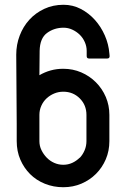

<svg xmlns="http://www.w3.org/2000/svg" viewBox="-20 -798 529 804"><path d="M438 -317V-207Q438 -166 423 -131Q408 -96 382 -70Q356 -44 321 -29Q286 -14 245 -14Q204 -14 168 -28.5Q132 -43 106 -69Q80 -95 65 -130Q50 -165 50 -207V-280L48 -569Q48 -611 62.5 -649Q77 -687 103 -715.5Q129 -744 165.5 -761Q202 -778 246 -778Q285 -778 318.5 -760.5Q352 -743 377.5 -714.5Q403 -686 419 -649.5Q435 -613 438 -574L439 -563Q439 -553 429 -553H353Q343 -553 343 -563V-585Q343 -604 335 -622Q327 -640 313.5 -653Q300 -666 282.5 -674Q265 -682 246 -682Q207 -682 177 -660Q147 -638 146 -585L145 -483Q167 -496 192 -503Q217 -510 245 -510Q285 -510 320 -495Q355 -480 381.5 -453.5Q408 -427 423 -392Q438 -357 438 -317ZM342 -207V-317Q342 -358 314 -386Q286 -414 245 -414Q225 -414 207 -406.5Q189 -399 175 -386Q161 -373 153 -355Q145 -337 145 -317V-207Q145 -187 153.5 -169.5Q162 -152 175.5 -138Q189 -124 207 -116Q225 -108 245 -108Q265 -108 282.5 -116Q300 -124 314 -138V-137Q327 -151 334.5 -169Q342 -187 342 -207Z"/></svg>

Font: Kanalisirung
Style: Regular
Weight: 500
Designer: Peter Wiegel
Foundry: Peter Wiegel
Version: 1.000